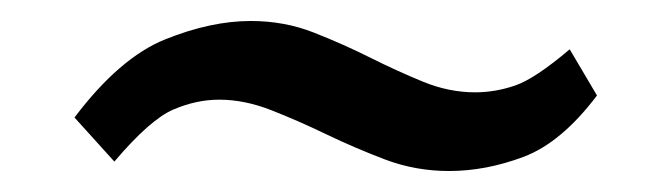

<svg xmlns="http://www.w3.org/2000/svg" viewBox="-20 -443 640 183"><path d="M51 -331Q94 -388 137.5 -405.5Q181 -423 219 -423Q251 -423 279 -412Q307 -401 333 -388Q359 -375 383.5 -365Q408 -355 433 -355Q452 -355 471 -361.5Q490 -368 523 -396L549 -352Q515 -307 479 -293.5Q443 -280 408 -280Q376 -280 347 -291Q318 -302 291 -315Q264 -328 238.5 -338Q213 -348 189 -348Q167 -348 145 -338.5Q123 -329 89 -289Z"/></svg>

Font: PT Serif Caption
Style: Semibold
Weight: 600
Designer: A.Korolkova, O.Umpeleva, V.Yefimov
Foundry: ParaType Ltd
Version: Version 1.00;May 2, 2020;FontCreator 12.0.0.2544 64-bit